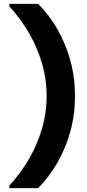

<svg xmlns="http://www.w3.org/2000/svg" viewBox="-20 -831 453 996"><path d="M178 145H29V131Q89 66 132 -9Q175 -84 198.5 -166Q222 -248 222 -333Q222 -418 198.5 -500Q175 -582 132 -657Q89 -732 29 -797V-811H178Q235 -754 278 -679Q321 -604 345 -517Q369 -430 369 -333Q369 -237 345 -149.5Q321 -62 278 12.5Q235 87 178 145Z"/></svg>

Font: DM Sans 17pt Black
Style: Regular
Weight: 900
Version: Version 4.004;gftools[0.9.30]